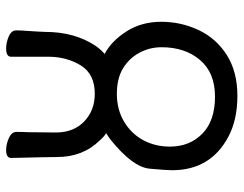

<svg xmlns="http://www.w3.org/2000/svg" viewBox="-104 -667 794 626"><g transform="rotate(-90 293.0 -354.0)"><path d="M161 -6Q51 -64 51 -190Q51 -208 56 -263Q61 -318 150 -390Q165 -401 172 -405Q162 -410 148 -426Q94 -481 94 -565Q94 -593 91 -715Q91 -731 117 -731Q136 -731 156 -722Q176 -713 176 -697Q176 -676 175 -660L174 -569Q174 -511 210 -476.5Q246 -442 300 -442Q364 -442 392 -486.5Q420 -531 421 -590V-715Q421 -731 448 -731Q467 -731 487 -722.5Q507 -714 507 -698Q507 -685 505 -658Q503 -631 502 -604Q502 -508 457 -440Q442 -419 430 -410Q473 -387 504 -338Q535 -289 535 -225Q535 -161 508 -103.5Q481 -46 426.5 -11.5Q372 23 294 23Q216 23 161 -6ZM291 -50Q369 -50 410.5 -99Q452 -148 452 -224Q452 -263 434 -296.5Q416 -330 383 -350Q350 -370 300 -370Q249 -370 209.5 -346.5Q170 -323 149 -284Q128 -245 128 -197Q128 -133 170 -91.5Q212 -50 291 -50Z"/></g></svg>

Font: LXGW WenKai TC
Style: Bold
Weight: 700
Designer: LXGW / Fontworks Inc.
Foundry: LXGW / Fontworks Inc.
Version: Version 1.330;April 28, 2024